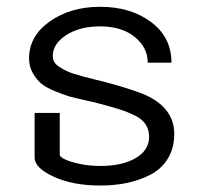

<svg xmlns="http://www.w3.org/2000/svg" viewBox="-20 -537 607 573"><path d="M83.3 -200H158.3V-75Q158.3 -69.2 173.3 -61.7Q188.3 -54.2 217.5 -47.9Q246.7 -41.7 279.2 -41.7Q344.2 -41.7 384.6 -65Q425 -88.3 425 -129.2Q425 -150 414.6 -165.8Q404.2 -181.7 382.1 -192.5Q360 -203.3 338.8 -210Q317.5 -216.7 284.2 -225.8Q275 -228.3 270.8 -229.2Q262.5 -231.7 232.1 -238.3Q201.7 -245 185.8 -249.6Q170 -254.2 143.8 -265Q117.5 -275.8 103.3 -287.5Q89.2 -299.2 77.9 -318.8Q66.7 -338.3 66.7 -362.5Q66.7 -429.2 128.3 -472.9Q190 -516.7 279.2 -516.7Q370 -516.7 430.8 -471.3Q491.7 -425.8 491.7 -350H420.8Q420.8 -395.8 381.7 -427.1Q342.5 -458.3 279.2 -458.3Q217.5 -458.3 177.5 -432.1Q137.5 -405.8 137.5 -370.8Q137.5 -360.8 141.7 -352.9Q145.8 -345 155.8 -338.3Q165.8 -331.7 175.4 -326.7Q185 -321.7 202.1 -316.2Q219.2 -310.8 230.8 -307.9Q242.5 -305 263.8 -299.6Q285 -294.2 295.8 -291.7Q391.7 -265.8 425 -248.3Q500 -209.2 500 -137.5Q500 -95 481.2 -64.2Q462.5 -33.3 430 -16.2Q397.5 0.8 360 8.8Q322.5 16.7 279.2 16.7Q197.5 16.7 140.4 -9.6Q83.3 -35.8 83.3 -66.7Z"/></svg>

Font: BoonBaan
Style: Regular
Weight: 400
Designer: Sungsit Sawaiwan
Foundry: FontUni
Version: Version 2.0